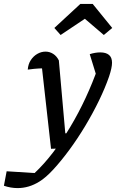

<svg xmlns="http://www.w3.org/2000/svg" viewBox="-106 -761 594 982"><path d="M-86 189 -72 115 71 124Q119 79 165 19Q211 -41 253.5 -112Q296 -183 332 -260.5Q368 -338 396 -418L398 -338L353 -484Q381 -493 407 -493Q436 -493 451.5 -480Q467 -467 467 -440Q467 -415 452 -370Q432 -312 400.5 -247Q369 -182 330 -117Q291 -52 249 5Q207 62 167.5 105Q128 148 95 168Q42 201 -16 201Q-51 201 -86 189ZM155 0 103 -464 128 -412Q88 -411 69.5 -409Q51 -407 36 -405Q38 -433 51.5 -453.5Q65 -474 85 -485.5Q105 -497 127 -497Q148 -497 166 -485.5Q184 -474 195 -452L228 -79H272L220 -2ZM368 -741 468 -618 425 -582 328 -665 204 -582 172 -618 305 -741Z"/></svg>

Font: Piazzolla Thin SemiBold
Style: Italic
Weight: 600
Italic angle: -11.3°
Version: Version 2.005